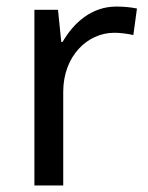

<svg xmlns="http://www.w3.org/2000/svg" viewBox="-20 -566 453 586"><path d="M335 -546C260 -546 205 -497 171 -438H167L157 -536H85V0H173V-286C173 -394 246 -466 329 -466C347 -466 370 -463 387 -459L398 -540C380 -544 355 -546 335 -546Z"/></svg>

Font: Noto Sans Syriac Western
Style: Regular
Weight: 400
Designer: Patrick Giasson and the Monotype Design Team
Foundry: Monotype Imaging Inc.
Version: Version 3.000